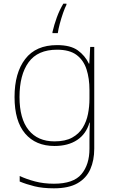

<svg xmlns="http://www.w3.org/2000/svg" viewBox="-20 -783 623 1043"><path d="M290 -538Q363 -538 402.5 -509.5Q442 -481 463 -437H465L470 -528H492V25Q492 88 470.5 136.5Q449 185 401 212.5Q353 240 273 240Q212 240 167.5 229Q123 218 87 203V173Q123 190 170 202.5Q217 215 273 215Q379 215 422.5 163Q466 111 466 25V-17Q466 -46 466.5 -67Q467 -88 468 -117H466Q448 -55 399 -22.5Q350 10 276 10Q174 10 116.5 -57.5Q59 -125 59 -256Q59 -387 117 -462.5Q175 -538 290 -538ZM290 -513Q185 -513 135.5 -445Q86 -377 86 -256Q86 -138 135.5 -76.5Q185 -15 276 -15Q335 -15 372 -35.5Q409 -56 429.5 -89.5Q450 -123 458 -164Q466 -205 466 -246V-294Q466 -357 450 -406.5Q434 -456 396 -484.5Q358 -513 290 -513ZM341 -757Q333 -742 323 -713.5Q313 -685 305 -655Q297 -625 294 -603H265V-609Q274 -648 288.5 -688Q303 -728 324 -763H341Z"/></svg>

Font: Noto Sans Khmer UI Thin
Style: Regular
Weight: 100
Designer: Danh Hong and the Monotype Design Team
Foundry: Monotype Imaging Inc.
Version: Version 2.002; ttfautohint (v1.8.4.7-5d5b)